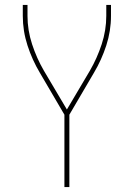

<svg xmlns="http://www.w3.org/2000/svg" viewBox="-20 -755 540 775"><path d="M240 0V-292L141 -461Q110 -513 91 -571.5Q72 -630 72 -691V-735H91V-691Q91 -633 109.5 -576.5Q128 -520 157 -470L250 -313L343 -470Q372 -520 390.5 -576.5Q409 -633 409 -691V-735H428V-691Q428 -630 409 -571.5Q390 -513 359 -461L260 -292V0Z"/></svg>

Font: Iosevka Term Curly Thin
Style: Regular
Weight: 100
Designer: Belleve Invis
Foundry: Belleve Invis
Version: Version 32.3.0